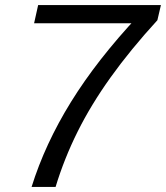

<svg xmlns="http://www.w3.org/2000/svg" viewBox="-20 -740 657 760"><path d="M105 0Q158 -170 261 -336.5Q364 -503 527 -677L536 -648H115L131 -720H617L603 -660Q496 -543 418 -434Q340 -325 287 -218.5Q234 -112 200 0Z"/></svg>

Font: Instrument Sans
Style: Italic
Weight: 400
Italic angle: -13°
Designer: Rodrigo Fuenzalida
Foundry: fragTYPE
Version: Version 1.000;gftools[0.9.28]